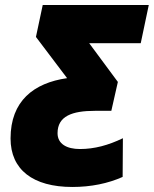

<svg xmlns="http://www.w3.org/2000/svg" viewBox="-20 -734 612 764"><path d="M268 10C342 10 410 -4 468 -30L469 -184C411 -156 356 -141 298 -141C246 -141 209 -161 209 -204C209 -272 267 -293 358 -293H423L449 -408L335 -562H540L572 -714H150L123 -587L247 -423C114 -404 22 -332 22 -183C22 -59 111 10 268 10Z"/></svg>

Font: Noto Sans UI SemiCondensed Black
Style: Italic
Weight: 900
Width: 4
Italic angle: -372°
Designer: Monotype Design Team
Foundry: Monotype Imaging Inc.
Version: Version 1.901